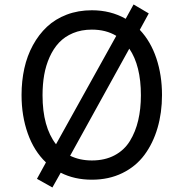

<svg xmlns="http://www.w3.org/2000/svg" viewBox="-20 -787 819 857"><path d="M604 -653.8Q652.8 -602.1 678 -526.6Q703.1 -451.2 703.1 -362.8Q703.1 -283.7 683.1 -215.6Q663.1 -147.5 624.8 -95.7Q586.4 -43.9 526.1 -14.4Q465.8 15.1 390.1 15.1Q312 15.1 251 -16.1L213.9 49.8L145 11.2L185.1 -62Q131.8 -112.8 104 -191.2Q76.2 -269.5 76.2 -362.8Q76.2 -425.3 88.6 -481.7Q101.1 -538.1 127 -585.4Q152.8 -632.8 189.7 -667.5Q226.6 -702.1 277.8 -721.7Q329.1 -741.2 390.1 -741.2Q474.1 -741.2 541 -703.1L576.2 -767.1L644 -727.1ZM169.9 -361.8Q169.9 -220.7 230 -143.1L499 -627Q453.1 -654.8 390.1 -654.8Q343.3 -654.8 305.9 -639.2Q268.6 -623.5 243.4 -596.7Q218.3 -569.8 201.4 -532.2Q184.6 -494.6 177.2 -452.4Q169.9 -410.2 169.9 -361.8ZM390.1 -70.8Q448.2 -70.8 491.5 -93.8Q534.7 -116.7 559.8 -157.7Q585 -198.7 596.9 -249.8Q608.9 -300.8 608.9 -361.8Q608.9 -494.1 557.1 -569.8L293 -91.8Q335.9 -70.8 390.1 -70.8Z"/></svg>

Font: Stilu
Style: Regular
Weight: 400
Designer: Genilson Lima Santos
Foundry: Genilson Lima Santos
Version: Version 1.200;PS 001.200;hotconv 1.0.88;makeotf.lib2.5.64775